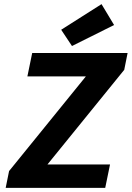

<svg xmlns="http://www.w3.org/2000/svg" viewBox="-20 -909 640 929"><path d="M181.3 -78.3 145.8 -113.3H512.4L489.1 0H7.5L23.9 -81.3L433.1 -585.7L483.4 -539.2H112.5L135.8 -652.6H597.4L581.1 -571.1ZM328.3 -686.3 276 -765 471.2 -889 532 -788Z"/></svg>

Font: SourceCodeVF
Style: Italic
Weight: 200
Italic angle: -11°
Monospace: yes
Designer: Paul D. Hunt, Teo Tuominen
Foundry: Adobe
Version: Version 1.026;hotconv 1.1.0;makeotfexe 2.6.0